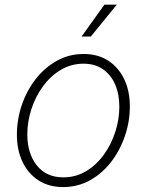

<svg xmlns="http://www.w3.org/2000/svg" viewBox="-20 -778 620 810"><path d="M246.1 11.2Q186.5 11.2 142.8 -16.8Q99.1 -44.9 75.2 -94.7Q51.3 -144.5 51.3 -210Q51.3 -272.9 71.5 -333.5Q91.8 -394 129.4 -442.9Q167 -491.7 218.8 -521Q270.5 -550.3 333.5 -550.3Q392.6 -550.3 436.3 -522.2Q480 -494.1 503.9 -444.3Q527.8 -394.5 527.8 -329.1Q527.8 -265.6 507.3 -205.1Q486.8 -144.5 449.2 -95.5Q411.6 -46.4 359.9 -17.6Q308.1 11.2 246.1 11.2ZM247.1 -29.8Q300.3 -29.8 343.8 -56.2Q387.2 -82.5 418.5 -126Q449.7 -169.4 466.6 -222.2Q483.4 -274.9 483.4 -327.6Q483.4 -380.9 465.8 -421.6Q448.2 -462.4 414.3 -485.8Q380.4 -509.3 332.5 -509.3Q280.3 -509.3 237.1 -483.6Q193.8 -458 162.1 -415Q130.4 -372.1 112.8 -318.8Q95.2 -265.6 95.2 -210.9Q95.2 -131.3 135 -80.6Q174.8 -29.8 247.1 -29.8ZM324.2 -624 420.4 -758.3H472.7L363.3 -624Z"/></svg>

Font: Inter 16pt ExtraLight
Style: Italic
Weight: 250
Italic angle: -9.3988°
Version: Version 4.001;git-66647c0bb